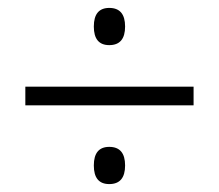

<svg xmlns="http://www.w3.org/2000/svg" viewBox="-20 -595 554 485"><path d="M256 -481Q217 -481 217 -528Q217 -575 256 -575Q296 -575 296 -528Q296 -481 256 -481ZM44 -329V-376H469V-329ZM256 -130Q217 -130 217 -177Q217 -224 256 -224Q296 -224 296 -177Q296 -130 256 -130Z"/></svg>

Font: Noto Sans Georgian SemiCondensed Light
Style: Regular
Weight: 300
Width: 4
Designer: Monotype Design Team, Akaki Razmadze
Foundry: Google LLC
Version: Version 2.005; ttfautohint (v1.8.4.7-5d5b)